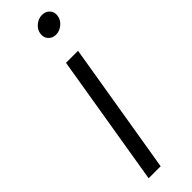

<svg xmlns="http://www.w3.org/2000/svg" viewBox="-254 -737 739 739"><g transform="rotate(-45 115.0 -367.5)"><path d="M34.7 0 124 -539.1H189.5L100.1 0ZM173.3 -642.6Q154.3 -642.6 142.3 -656.2Q130.4 -669.9 133.8 -689Q136.7 -708 153.1 -721.4Q169.4 -734.9 189 -734.9Q209 -734.9 220.7 -721.4Q232.4 -708 229 -689Q226.1 -669.9 209.7 -656.2Q193.4 -642.6 173.3 -642.6Z"/></g></svg>

Font: Inter 18pt Light
Style: Italic
Weight: 300
Italic angle: -9.3988°
Designer: Rasmus Andersson
Foundry: rsms
Version: Version 4.001;git-66647c0bb